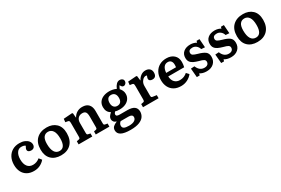

<svg xmlns="http://www.w3.org/2000/svg" viewBox="100 -1823 4800 3275"><g transform="rotate(-30 2499.5 -186.0)"><path d="M288 14Q210 14 154.5 -18Q99 -50 69.5 -108.5Q40 -167 40 -246Q40 -330 72 -392Q104 -454 162.5 -489Q221 -524 302 -524Q361 -524 404.5 -505.5Q448 -487 472 -456.5Q496 -426 496 -389Q496 -357 477 -335.5Q458 -314 420 -314Q389 -314 370.5 -327.5Q352 -341 352 -366Q352 -378 358 -392.5Q364 -407 378 -432Q361 -444 343 -448.5Q325 -453 298 -453Q245 -453 212 -404.5Q179 -356 179 -274Q179 -185 217 -135.5Q255 -86 325 -86Q399 -86 459 -136L501 -85Q465 -41 411 -13.5Q357 14 288 14Z M822 14Q701 14 632 -54Q563 -122 563 -245Q563 -380 638 -452Q713 -524 839 -524Q953 -524 1022.5 -458Q1092 -392 1092 -267Q1092 -135 1020 -60.5Q948 14 822 14ZM836 -64Q950 -64 950 -245Q950 -348 916 -398Q882 -448 823 -448Q767 -448 736 -406.5Q705 -365 705 -276Q705 -173 738 -118.5Q771 -64 836 -64Z M1170 0V-61L1213 -70Q1229 -73 1234 -82Q1239 -91 1239 -118V-374Q1239 -408 1233 -419.5Q1227 -431 1205 -434L1162 -441L1169 -505L1337 -517L1351 -509L1359 -419H1362Q1388 -468 1434 -496Q1480 -524 1539 -524Q1623 -524 1664 -478Q1705 -432 1705 -353V-109Q1705 -88 1710.5 -79.5Q1716 -71 1735 -68L1776 -61V0H1508V-60L1544 -67Q1561 -70 1566.5 -78.5Q1572 -87 1572 -109V-316Q1572 -378 1553 -404Q1534 -430 1488 -430Q1436 -430 1404 -397.5Q1372 -365 1372 -303V-112Q1372 -90 1376.5 -81Q1381 -72 1397 -69L1439 -60V0Z M2064 230Q1941 230 1882 198Q1823 166 1823 103Q1823 59 1850.5 33Q1878 7 1925 -11V-15Q1893 -24 1876 -47Q1859 -70 1859 -95Q1859 -122 1872.5 -144.5Q1886 -167 1921 -199V-202Q1846 -243 1846 -340Q1846 -399 1875.5 -440.5Q1905 -482 1956.5 -503Q2008 -524 2074 -524Q2104 -524 2140.5 -517Q2177 -510 2207 -494Q2228 -545 2257 -573.5Q2286 -602 2323 -602Q2352 -602 2373 -586Q2394 -570 2394 -541Q2394 -516 2376.5 -496.5Q2359 -477 2334 -477Q2307 -477 2290 -506L2279 -525Q2270 -512 2262.5 -497.5Q2255 -483 2248 -465Q2269 -441 2283.5 -412Q2298 -383 2298 -344Q2298 -292 2270.5 -251.5Q2243 -211 2193 -188Q2143 -165 2074 -165Q2023 -165 1989 -176Q1964 -149 1964 -129Q1964 -107 1981.5 -98.5Q1999 -90 2032 -90H2182Q2360 -90 2360 39Q2360 90 2332 133.5Q2304 177 2239 203.5Q2174 230 2064 230ZM2073 -238Q2116 -238 2139.5 -265Q2163 -292 2163 -343Q2163 -398 2138 -426.5Q2113 -455 2068 -455Q2023 -455 2001.5 -426Q1980 -397 1980 -346Q1980 -296 2004.5 -267Q2029 -238 2073 -238ZM2077 155Q2145 155 2183 131.5Q2221 108 2221 68Q2221 15 2143 15H1989Q1951 45 1951 87Q1951 123 1981 139Q2011 155 2077 155Z M2438 0V-62L2482 -70Q2497 -73 2502 -83Q2507 -93 2507 -119V-372Q2507 -406 2501.5 -418Q2496 -430 2474 -434L2430 -440L2437 -505L2602 -517L2616 -509L2627 -419H2630Q2656 -468 2696 -496Q2736 -524 2784 -524Q2836 -524 2866 -496Q2896 -468 2896 -420Q2896 -328 2817 -328Q2784 -328 2767 -341.5Q2750 -355 2750 -377Q2750 -396 2767 -435Q2739 -447 2709.5 -431.5Q2680 -416 2660 -381Q2640 -346 2640 -302V-117Q2640 -93 2645 -84Q2650 -75 2667 -72L2745 -61V0Z M3186 14Q3106 14 3049.5 -18Q2993 -50 2963 -108.5Q2933 -167 2933 -245Q2933 -332 2966.5 -394.5Q3000 -457 3059 -490.5Q3118 -524 3196 -524Q3288 -524 3343.5 -474Q3399 -424 3399 -338Q3399 -291 3387 -239H3073Q3077 -165 3115.5 -125Q3154 -85 3218 -85Q3261 -85 3297 -99.5Q3333 -114 3363 -141L3407 -93Q3370 -45 3312 -15.5Q3254 14 3186 14ZM3073 -309H3267Q3270 -330 3270 -356Q3270 -404 3248.5 -430Q3227 -456 3186 -456Q3135 -456 3106.5 -417Q3078 -378 3073 -309Z M3490 14 3475 -161 3546 -166Q3589 -58 3685 -58Q3726 -58 3748 -77Q3770 -96 3770 -129Q3770 -158 3745 -174Q3720 -190 3655 -206Q3604 -220 3565 -238.5Q3526 -257 3504.5 -287Q3483 -317 3483 -366Q3483 -440 3534 -482Q3585 -524 3669 -524Q3704 -524 3736 -514.5Q3768 -505 3787 -491L3795 -524H3853L3865 -357L3794 -362Q3780 -408 3747.5 -434Q3715 -460 3675 -460Q3595 -460 3595 -398Q3595 -369 3619 -353.5Q3643 -338 3706 -320Q3792 -297 3836.5 -264Q3881 -231 3881 -160Q3881 -81 3828 -33.5Q3775 14 3689 14Q3647 14 3613.5 4.5Q3580 -5 3557 -21L3546 14Z M3970 14 3955 -161 4026 -166Q4069 -58 4165 -58Q4206 -58 4228 -77Q4250 -96 4250 -129Q4250 -158 4225 -174Q4200 -190 4135 -206Q4084 -220 4045 -238.5Q4006 -257 3984.5 -287Q3963 -317 3963 -366Q3963 -440 4014 -482Q4065 -524 4149 -524Q4184 -524 4216 -514.5Q4248 -505 4267 -491L4275 -524H4333L4345 -357L4274 -362Q4260 -408 4227.5 -434Q4195 -460 4155 -460Q4075 -460 4075 -398Q4075 -369 4099 -353.5Q4123 -338 4186 -320Q4272 -297 4316.5 -264Q4361 -231 4361 -160Q4361 -81 4308 -33.5Q4255 14 4169 14Q4127 14 4093.5 4.5Q4060 -5 4037 -21L4026 14Z M4689 14Q4568 14 4499 -54Q4430 -122 4430 -245Q4430 -380 4505 -452Q4580 -524 4706 -524Q4820 -524 4889.5 -458Q4959 -392 4959 -267Q4959 -135 4887 -60.5Q4815 14 4689 14ZM4703 -64Q4817 -64 4817 -245Q4817 -348 4783 -398Q4749 -448 4690 -448Q4634 -448 4603 -406.5Q4572 -365 4572 -276Q4572 -173 4605 -118.5Q4638 -64 4703 -64Z"/></g></svg>

Font: Literata SemiBold
Style: Regular
Weight: 600
Designer: Latin by Veronika Burian and Jose Scaglione. Greek by Irene Vlachou. Cyrillic by Vera Evstafieva.
Foundry: TypeTogether
Version: Version 3.103; ttfautohint (v1.8.4.7-5d5b);gftools[0.9.29]